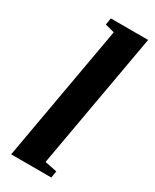

<svg xmlns="http://www.w3.org/2000/svg" viewBox="-182 -744 642 795"><g transform="rotate(30 139.0 -347.0)"><path d="M161.1 -43.9 219.2 -32.2 213.9 0H22L137.2 -649.9L92.8 -661.6L98.1 -693.8H276.4Z"/></g></svg>

Font: Liberation Serif
Style: Bold Italic
Weight: 700
Italic angle: -16.333°
Designer: Steve Matteson
Foundry: Ascender Corporation
Version: Version 2.1.5